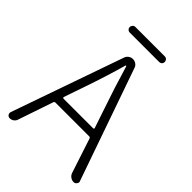

<svg xmlns="http://www.w3.org/2000/svg" viewBox="-248 -975 1084 1084"><g transform="rotate(45 293.5 -433.0)"><path d="M410.2 -866.2Q419.9 -866.2 426.3 -859.4Q432.6 -852.5 432.6 -843.3Q432.6 -834 426.3 -827.6Q419.9 -821.3 410.2 -821.3H175.8Q166 -821.3 159.7 -827.6Q153.3 -834 153.3 -843.3Q153.3 -852.5 159.7 -859.4Q166 -866.2 175.8 -866.2ZM168.9 -299.8Q168.9 -297.9 170.4 -295.4Q171.9 -293 174.8 -293H412.1Q414.1 -293 416 -295.4Q418 -297.9 417 -299.8L375 -424.8Q337.9 -531.2 295.9 -672.9Q294.9 -674.8 293 -674.8Q291 -674.8 290 -672.9Q259.8 -563.5 211.9 -424.8ZM547.9 0Q534.2 0 522.5 -8.3Q510.7 -16.6 505.9 -30.3L437.5 -238.3Q434.6 -245.1 427.7 -245.1H158.2Q151.4 -245.1 148.4 -238.3L77.1 -28.3Q73.2 -15.6 62.5 -7.8Q51.8 0 38.1 0Q27.3 0 20.5 -8.8Q16.6 -14.6 16.6 -20.5Q16.6 -24.4 17.6 -28.3L252.9 -700.2Q257.8 -712.9 269 -720.7Q280.3 -728.5 293.9 -728.5Q307.6 -728.5 319.3 -720.7Q331.1 -712.9 335 -700.2L569.3 -30.3Q571.3 -26.4 571.3 -22.5Q571.3 -15.6 566.4 -9.8Q559.6 0 547.9 0Z"/></g></svg>

Font: Gen Jyuu Gothic Light
Style: Regular
Weight: 200
Designer: [Source Han Sans]
Ryoko NISHIZUKA  (kana & ideographs); Paul D. Hunt (Latin, Greek & Cyrillic); Wenlong ZHANG  (bopomofo
Version: Version 1.002.20150607